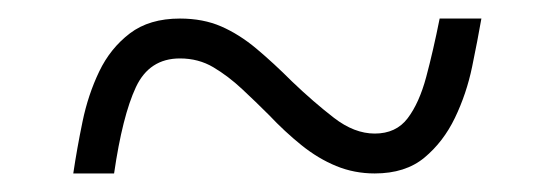

<svg xmlns="http://www.w3.org/2000/svg" viewBox="-20 -460 599 207"><path d="M59 -273Q63 -300 69 -329Q75 -358 87 -383Q99 -408 120 -424Q141 -440 174 -440Q199 -440 218.5 -431.5Q238 -423 256.5 -407.5Q275 -392 295 -372Q318 -350 340 -333Q362 -316 384 -316Q407 -316 419.5 -332.5Q432 -349 439.5 -377Q447 -405 454 -440H499Q495 -417 489 -388Q483 -359 470.5 -333Q458 -307 437.5 -290Q417 -273 384 -273Q362 -273 342.5 -281Q323 -289 305 -303.5Q287 -318 270 -336Q256 -350 241 -364Q226 -378 210 -387.5Q194 -397 174 -397Q141 -397 126.5 -366Q112 -335 103 -273Z"/></svg>

Font: Noto Serif Kannada Light
Style: Regular
Weight: 300
Version: Version 2.003